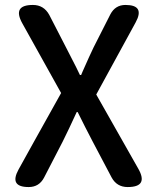

<svg xmlns="http://www.w3.org/2000/svg" viewBox="-20 -756 636 776"><path d="M96 0Q16 0 55 -71L121 -190L227 -380L70 -662Q29 -736 113 -736Q157 -736 179 -696L247 -564Q260 -539 287 -486Q297 -465 303 -453H308Q310 -457 313 -465Q343 -533 358 -564L426 -698Q446 -736 487 -736Q567 -736 528 -665L369 -374L539 -74Q581 0 496 0Q452 0 431 -39L355 -183Q345 -202 324 -243Q305 -282 294 -303H290Q258 -233 233 -183L158 -38Q138 0 96 0Z"/></svg>

Font: GenSenRounded JP M
Style: Regular
Weight: 500
Version: Version 1.501;PS 1;hotconv 16.6.51;makeotf.lib2.5.65220